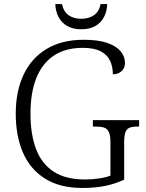

<svg xmlns="http://www.w3.org/2000/svg" viewBox="-20 -921 722 951"><path d="M388 10Q277 10 203.5 -36Q130 -82 94 -164.5Q58 -247 58 -358Q58 -469 97 -551.5Q136 -634 211.5 -679Q287 -724 394 -724Q466 -724 511 -708.5Q556 -693 577.5 -667Q599 -641 599 -610Q599 -583 581.5 -568Q564 -553 539 -553Q539 -590 525.5 -619.5Q512 -649 479.5 -666.5Q447 -684 390 -684Q304 -684 246.5 -645.5Q189 -607 160 -534.5Q131 -462 131 -358Q131 -256 158.5 -183Q186 -110 245.5 -71Q305 -32 402 -32Q436 -32 470 -37Q504 -42 527 -51V-217Q527 -251 519 -267.5Q511 -284 495.5 -289Q480 -294 457 -294H440V-326H669V-294H658Q636 -294 622 -288.5Q608 -283 601.5 -266.5Q595 -250 595 -215V-31Q549 -10 500 0Q451 10 388 10ZM382 -776Q341 -776 312.5 -792.5Q284 -809 269.5 -837.5Q255 -866 254 -901H287Q295 -863 320 -845.5Q345 -828 382 -828Q419 -828 445 -845.5Q471 -863 478 -901H511Q510 -866 495.5 -837.5Q481 -809 453 -792.5Q425 -776 382 -776Z"/></svg>

Font: Noto Serif Kannada Light
Style: Regular
Weight: 300
Version: Version 2.003